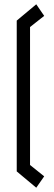

<svg xmlns="http://www.w3.org/2000/svg" viewBox="-20 -722 251 895"><path d="M58 -626 149 -702 186 -648 120 -596V47L186 100L149 153L58 77Z"/></svg>

Font: Turret Road Medium
Style: Regular
Weight: 500
Designer: Noponies
Foundry: Noponies
Version: Version 1.001; ttfautohint (v1.8)